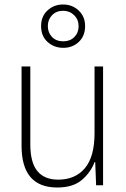

<svg xmlns="http://www.w3.org/2000/svg" viewBox="-20 -825 562 855"><path d="M439 -529V0H408L404 -103H401Q385 -59 345.5 -24.5Q306 10 235 10Q76 10 76 -176V-529H115V-182Q115 -101 146.5 -63Q178 -25 239 -25Q315 -25 358 -76Q401 -127 401 -232V-529ZM262 -612Q221 -612 192 -638Q163 -664 163 -709Q163 -752 191.5 -778.5Q220 -805 261 -805Q302 -805 330.5 -778Q359 -751 359 -709Q359 -665 331 -638.5Q303 -612 262 -612ZM262 -641Q292 -641 311 -660Q330 -679 330 -708Q330 -738 310 -757.5Q290 -777 261 -777Q231 -777 212 -757.5Q193 -738 193 -709Q193 -680 211.5 -660.5Q230 -641 262 -641Z"/></svg>

Font: Noto Sans Tamil SemiCondensed ExtraLight
Style: Regular
Weight: 200
Width: 4
Designer: Jelle Bosma - Monotype Design Team
Foundry: Monotype Imaging Inc.
Version: Version 2.004; ttfautohint (v1.8.4.7-5d5b)